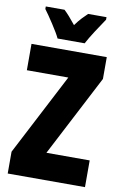

<svg xmlns="http://www.w3.org/2000/svg" viewBox="-100 -984 665 1040"><g transform="rotate(10 232.5 -463.5)"><path d="M298 -927Q285 -915 268 -897Q251 -879 233 -854Q194 -903 168 -927H65V-913Q84 -888 115 -840.5Q146 -793 158 -767H307Q322 -796 350.5 -840Q379 -884 399 -913V-927ZM444 -147H206L438 -594V-714H24V-569H252L19 -120V0H444Z"/></g></svg>

Font: Noto Sans Display Condensed Black
Style: Regular
Weight: 900
Width: 3
Designer: Monotype Design team
Foundry: Monotype Imaging Inc.
Version: 1.000